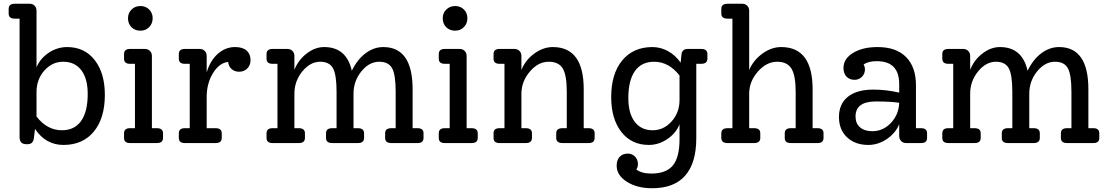

<svg xmlns="http://www.w3.org/2000/svg" viewBox="-20 -760 5893 1020"><path d="M337 -510Q429 -510 483 -441Q537 -372 537 -256Q537 -132 478.5 -61Q420 10 317 10Q223 10 166 -75L160 -26Q156 6 127 6H120Q84 6 84 -31V-661H58Q26 -661 26 -688V-713Q26 -740 58 -740H138Q154 -740 164 -729.5Q174 -719 174 -703V-402Q193 -449 238.5 -479.5Q284 -510 337 -510ZM309 -68Q376 -68 411 -117.5Q446 -167 446 -261Q446 -342 412 -387Q378 -432 316 -432Q257 -432 215.5 -385Q174 -338 174 -271V-141Q230 -68 309 -68Z M726 -597Q697 -597 678.5 -615.5Q660 -634 660 -663Q660 -691 679 -709.5Q698 -728 726 -728Q754 -728 772.5 -709.5Q791 -691 791 -663Q791 -635 772.5 -616Q754 -597 726 -597ZM671 0Q639 0 639 -27V-52Q639 -79 671 -79H697V-421H671Q639 -421 639 -448V-473Q639 -500 671 -500H750Q766 -500 776.5 -489.5Q787 -479 787 -463V-79H813Q846 -79 846 -52V-27Q846 0 813 0Z M1229 -510Q1269 -510 1290 -491.5Q1311 -473 1311 -440Q1311 -414 1294 -396.5Q1277 -379 1250 -379Q1226 -379 1210 -393.5Q1194 -408 1192 -431Q1145 -426 1111.5 -371.5Q1078 -317 1078 -245V-79H1125Q1158 -79 1158 -52V-27Q1158 0 1125 0H962Q930 0 930 -27V-52Q930 -79 962 -79H988V-421H962Q930 -421 930 -448V-473Q930 -500 962 -500H1041Q1057 -500 1067.5 -489.5Q1078 -479 1078 -463V-375Q1096 -437 1136.5 -473.5Q1177 -510 1229 -510Z M2198 -79Q2230 -79 2230 -52V-27Q2230 0 2198 0H2059Q2026 0 2026 -27V-52Q2026 -79 2059 -79H2082V-272Q2082 -363 2063 -397.5Q2044 -432 1995 -432Q1941 -432 1899.5 -380.5Q1858 -329 1858 -262V-79H1881Q1914 -79 1914 -52V-27Q1914 0 1881 0H1745Q1712 0 1712 -27V-52Q1712 -79 1745 -79H1768V-272Q1768 -363 1749 -397.5Q1730 -432 1681 -432Q1628 -432 1586 -380.5Q1544 -329 1544 -262V-79H1567Q1600 -79 1600 -52V-27Q1600 0 1567 0H1428Q1396 0 1396 -27V-52Q1396 -79 1428 -79H1454V-421H1428Q1396 -421 1396 -448V-473Q1396 -500 1428 -500H1507Q1523 -500 1533.5 -489.5Q1544 -479 1544 -463V-389Q1565 -442 1609.5 -476Q1654 -510 1702 -510Q1821 -510 1849 -384Q1878 -444 1922 -477Q1966 -510 2016 -510Q2172 -510 2172 -286V-79Z M2398 -597Q2369 -597 2350.5 -615.5Q2332 -634 2332 -663Q2332 -691 2351 -709.5Q2370 -728 2398 -728Q2426 -728 2444.5 -709.5Q2463 -691 2463 -663Q2463 -635 2444.5 -616Q2426 -597 2398 -597ZM2343 0Q2311 0 2311 -27V-52Q2311 -79 2343 -79H2369V-421H2343Q2311 -421 2311 -448V-473Q2311 -500 2343 -500H2422Q2438 -500 2448.5 -489.5Q2459 -479 2459 -463V-79H2485Q2518 -79 2518 -52V-27Q2518 0 2485 0Z M3107 -79Q3139 -79 3139 -52V-27Q3139 0 3107 0H2968Q2935 0 2935 -27V-52Q2935 -79 2968 -79H2991V-272Q2991 -361 2969.5 -396.5Q2948 -432 2895 -432Q2839 -432 2794.5 -379.5Q2750 -327 2750 -262V-79H2773Q2806 -79 2806 -52V-27Q2806 0 2773 0H2634Q2602 0 2602 -27V-52Q2602 -79 2634 -79H2660V-421H2634Q2602 -421 2602 -448V-473Q2602 -500 2634 -500H2713Q2729 -500 2739.5 -489.5Q2750 -479 2750 -463V-388Q2771 -441 2818.5 -475.5Q2866 -510 2917 -510Q3081 -510 3081 -286V-79Z M3705 -500Q3738 -500 3738 -473V-448Q3738 -421 3705 -421H3679V-25Q3679 106 3620 173Q3561 240 3445 240Q3364 240 3310 205.5Q3256 171 3256 120Q3256 90 3272 73Q3288 56 3315 56Q3338 56 3353.5 72Q3369 88 3369 112Q3369 130 3360 140Q3388 162 3440 162Q3519 162 3554.5 119Q3590 76 3590 -20V-100Q3572 -53 3525.5 -21.5Q3479 10 3427 10Q3335 10 3281 -59Q3227 -128 3227 -244Q3227 -368 3285.5 -439Q3344 -510 3446 -510Q3490 -510 3529.5 -488Q3569 -466 3596 -427L3600 -468Q3603 -500 3633 -500ZM3447 -68Q3506 -68 3548 -115Q3590 -162 3590 -229V-359Q3533 -432 3455 -432Q3388 -432 3353 -382.5Q3318 -333 3318 -239Q3318 -158 3352 -113Q3386 -68 3447 -68Z M4323 -79Q4355 -79 4355 -52V-27Q4355 0 4323 0H4181Q4149 0 4149 -27V-52Q4149 -79 4181 -79H4207V-272Q4207 -359 4184.5 -395.5Q4162 -432 4109 -432Q4052 -432 4006 -379.5Q3960 -327 3960 -262V-79H3986Q4019 -79 4019 -52V-27Q4019 0 3986 0H3845Q3812 0 3812 -27V-52Q3812 -79 3845 -79H3871V-661H3845Q3812 -661 3812 -688V-713Q3812 -740 3845 -740H3924Q3939 -740 3949.5 -729.5Q3960 -719 3960 -703V-388Q3982 -440 4030 -475Q4078 -510 4130 -510Q4297 -510 4297 -286V-79Z M4873 -79Q4905 -79 4905 -52V-27Q4905 0 4873 0H4793Q4778 0 4767.5 -10.5Q4757 -21 4757 -37V-100Q4738 -53 4691.5 -21.5Q4645 10 4593 10Q4523 10 4480 -30.5Q4437 -71 4437 -138Q4437 -208 4484.5 -246Q4532 -284 4620 -284Q4687 -284 4757 -268V-313Q4757 -435 4638 -435Q4591 -435 4568 -417Q4575 -405 4575 -391Q4575 -368 4559 -352Q4543 -336 4520 -336Q4493 -336 4477 -353Q4461 -370 4461 -399Q4461 -448 4512 -479Q4563 -510 4642 -510Q4741 -510 4793.5 -457Q4846 -404 4846 -307V-79ZM4614 -63Q4672 -63 4713.5 -107.5Q4755 -152 4757 -214Q4712 -221 4633 -221Q4525 -221 4525 -141Q4525 -104 4549 -83.5Q4573 -63 4614 -63Z M5788 -79Q5820 -79 5820 -52V-27Q5820 0 5788 0H5649Q5616 0 5616 -27V-52Q5616 -79 5649 -79H5672V-272Q5672 -363 5653 -397.5Q5634 -432 5585 -432Q5531 -432 5489.5 -380.5Q5448 -329 5448 -262V-79H5471Q5504 -79 5504 -52V-27Q5504 0 5471 0H5335Q5302 0 5302 -27V-52Q5302 -79 5335 -79H5358V-272Q5358 -363 5339 -397.5Q5320 -432 5271 -432Q5218 -432 5176 -380.5Q5134 -329 5134 -262V-79H5157Q5190 -79 5190 -52V-27Q5190 0 5157 0H5018Q4986 0 4986 -27V-52Q4986 -79 5018 -79H5044V-421H5018Q4986 -421 4986 -448V-473Q4986 -500 5018 -500H5097Q5113 -500 5123.5 -489.5Q5134 -479 5134 -463V-389Q5155 -442 5199.5 -476Q5244 -510 5292 -510Q5411 -510 5439 -384Q5468 -444 5512 -477Q5556 -510 5606 -510Q5762 -510 5762 -286V-79Z"/></svg>

Font: Solway
Style: Regular
Weight: 400
Designer: Mariya V. Pigoulevskaya
Foundry: The Northern Block Ltd.
Version: Version 1.000;hotconv 1.0.109;makeotfexe 2.5.65596